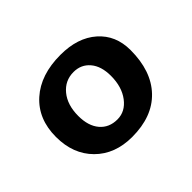

<svg xmlns="http://www.w3.org/2000/svg" viewBox="-70 -829 395 395"><g transform="rotate(-45 127.5 -631.0)"><path d="M10 -630Q10 -682 44 -712.5Q78 -743 136 -743Q186 -743 215.5 -717Q245 -691 245 -648Q245 -587 212.5 -553Q180 -519 121 -519Q71 -519 40.5 -549.5Q10 -580 10 -630ZM179 -639Q179 -667 165.5 -683Q152 -699 130 -699Q105 -699 89 -679.5Q73 -660 73 -628Q73 -599 87 -582.5Q101 -566 125 -566Q148 -566 163.5 -586.5Q179 -607 179 -639Z"/></g></svg>

Font: Atma Medium
Style: Regular
Weight: 500
Designer: Gregori Vincens, Jeremie Hornus, Riccardo Olocco, Yoann Minet.
Foundry: black foundry
Version: Version 1.101;PS 1.100;hotconv 1.0.86;makeotf.lib2.5.63406